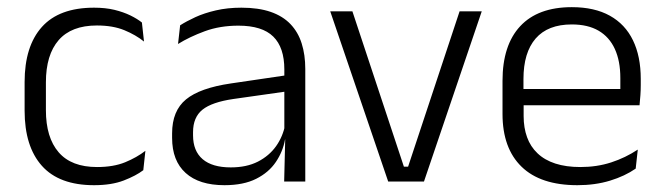

<svg xmlns="http://www.w3.org/2000/svg" viewBox="-20 -520 1900 550"><path d="M249.5 10.5Q149.5 10.5 100 -45Q50.5 -100.5 50.5 -203V-285Q50.5 -387.5 100 -442.8Q149.5 -498 249.5 -498Q282 -498 307.8 -491.8Q333.5 -485.5 353.5 -475.8Q373.5 -466 386.5 -455.5L392.5 -401Q369 -420 336.2 -433.5Q303.5 -447 257.5 -447Q184.5 -447 148 -405Q111.5 -363 111.5 -284V-204.5Q111.5 -126 148 -83.8Q184.5 -41.5 258 -41.5Q305 -41.5 338.5 -55.2Q372 -69 396.5 -88L390.5 -32.5Q369.5 -16.5 334.5 -3Q299.5 10.5 249.5 10.5Z M794 0 797 -121.5 794.5 -131V-288.5V-321Q794.5 -384 762.8 -415.2Q731 -446.5 663 -446.5Q610 -446.5 566.5 -430.5Q523 -414.5 490 -394L496 -447.5Q514 -459 539.5 -470.8Q565 -482.5 598.2 -490.2Q631.5 -498 671.5 -498Q720.5 -498 755.2 -486Q790 -474 812 -451Q834 -428 844.2 -395.5Q854.5 -363 854.5 -322.5V0ZM623 10.5Q550.5 10.5 511.8 -24.5Q473 -59.5 473 -125V-138Q473 -202.5 512.8 -235.2Q552.5 -268 641.5 -281L804.5 -305L807.5 -259L649 -236.5Q587 -227.5 560 -205.8Q533 -184 533 -141.5V-132.5Q533 -87.5 560.5 -64Q588 -40.5 641 -40.5Q686.5 -40.5 718.8 -57Q751 -73.5 770.8 -101.2Q790.5 -129 797 -163.5L809 -120.5H796.5Q790.5 -86 770.2 -56Q750 -26 713.8 -7.8Q677.5 10.5 623 10.5Z M1149 -42.5 1296.5 -487.5H1360L1194.5 0H1092L926 -487.5H989.5L1137 -42.5Z M1634 10.5Q1528.5 10.5 1474 -42.5Q1419.5 -95.5 1419.5 -193.5V-288.5Q1419.5 -390.5 1470.2 -445Q1521 -499.5 1618 -499.5Q1683 -499.5 1727 -475Q1771 -450.5 1793.2 -404.5Q1815.5 -358.5 1815.5 -294V-276.5Q1815.5 -262 1814.5 -247.5Q1813.5 -233 1812 -218.5H1756Q1757 -240.5 1757 -260.2Q1757 -280 1757 -296.5Q1757 -345.5 1741.2 -379.8Q1725.5 -414 1694.8 -432Q1664 -450 1618 -450Q1549.5 -450 1514.5 -409.8Q1479.5 -369.5 1479.5 -293.5V-246L1480 -238V-187.5Q1480 -154 1489.8 -127Q1499.5 -100 1519.8 -80.8Q1540 -61.5 1570.8 -51.5Q1601.5 -41.5 1642.5 -41.5Q1690 -41.5 1730.8 -54.8Q1771.5 -68 1807 -91.5L1801 -37Q1770 -15.5 1727.5 -2.5Q1685 10.5 1634 10.5ZM1451 -218.5V-265H1798.5V-218.5Z"/></svg>

Font: Anek Latin Medium Light
Style: Regular
Weight: 300
Version: Version 1.003